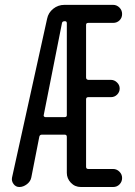

<svg xmlns="http://www.w3.org/2000/svg" viewBox="-20 -750 540 770"><path d="M228.5 -657.2 155.3 -288.1Q154.3 -285.2 156.7 -282.7Q159.2 -280.3 162.1 -280.3H239.3Q248 -280.3 248 -288.1V-657.2Q248 -665 240.2 -665Q229.5 -665 228.5 -657.2ZM57.6 0Q43 0 34.2 -12.2Q25.4 -24.4 28.3 -38.1L168.9 -674.8Q173.8 -699.2 193.4 -714.8Q212.9 -730.5 238.3 -730.5H433.6Q448.2 -730.5 459 -719.7Q469.7 -709 469.7 -693.8Q469.7 -678.7 459.5 -668.5Q449.2 -658.2 433.6 -658.2H334Q325.2 -658.2 325.2 -650.4V-439.5Q325.2 -430.7 334 -429.7H424.8Q438.5 -429.7 449.2 -419.4Q460 -409.2 460 -395Q460 -380.9 449.7 -370.6Q439.5 -360.4 424.8 -360.4H334Q325.2 -360.4 325.2 -351.6V-81.1Q325.2 -72.3 334 -72.3H433.6Q448.2 -72.3 459 -61.5Q469.7 -50.8 469.7 -36.1Q469.7 -21.5 459.5 -10.7Q449.2 0 433.6 0H304.7Q280.3 0 264.2 -17.1Q248 -34.2 248 -56.6V-201.2Q248 -210 239.3 -210H148.4Q139.6 -210 137.7 -202.1L105.5 -38.1Q102.5 -22.5 87.9 -11.2Q73.2 0 57.6 0Z"/></svg>

Font: Rounded Mgen+ 1m regular
Style: Regular
Weight: 400
Designer: [Source Han Sans]
Ryoko NISHIZUKA  (kana & ideographs); Paul D. Hunt (Latin, Greek & Cyrillic); Wenlong ZHANG  (bopomofo
Version: Version 1.059.20150602